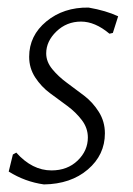

<svg xmlns="http://www.w3.org/2000/svg" viewBox="-20 -480 352 507"><path d="M214 -460Q260 -452 292 -437L278 -393L269 -391Q231 -423 194 -423Q156 -423 129 -397Q102 -371 102 -339Q102 -317 118 -297.5Q134 -278 156.5 -261.5Q179 -245 202 -227.5Q225 -210 241 -184.5Q257 -159 257 -128Q257 -71 212 -32.5Q167 6 96 7Q46 0 3 -27L14 -72L23 -77Q65 -30 116 -30Q158 -30 185 -56Q212 -82 212 -117Q212 -142 196 -163Q180 -184 157.5 -200.5Q135 -217 112 -234Q89 -251 73 -275.5Q57 -300 57 -330Q57 -386 102.5 -423.5Q148 -461 214 -460Z"/></svg>

Font: Alegreya Sans Light
Style: Italic
Weight: 300
Italic angle: -7°
Designer: Juan Pablo del Peral
Foundry: Huerta Tipografica
Version: Version 2.007